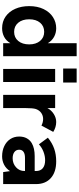

<svg xmlns="http://www.w3.org/2000/svg" viewBox="517 -1254 747 1821"><g transform="rotate(90 890.5 -343.5)"><path d="M38 -247Q38 -325 66 -383Q94 -441 142 -472Q190 -503 248 -503Q293 -503 330 -482.5Q367 -462 390 -423V-697H513V0H390V-69Q366 -28 329 -9Q292 10 248 10Q184 10 136.5 -23.5Q89 -57 63.5 -115Q38 -173 38 -247ZM401 -247Q401 -311 368.5 -350Q336 -389 282 -389Q228 -389 195.5 -350.5Q163 -312 163 -247Q163 -182 195.5 -143Q228 -104 282 -104Q336 -104 368.5 -143Q401 -182 401 -247Z M634 -493H758V0H634ZM630 -697H763V-569H630Z M880 -493H1005V-420Q1026 -458 1062 -480.5Q1098 -503 1137 -503Q1186 -503 1231 -475L1171 -363Q1159 -370 1142 -374.5Q1125 -379 1109 -379Q1077 -379 1051.5 -361.5Q1026 -344 1014 -310Q1005 -282 1005 -212V0H880Z M1603 -65Q1578 -27 1541.5 -8.5Q1505 10 1463 10Q1409 10 1366 -10.5Q1323 -31 1299 -67.5Q1275 -104 1275 -152Q1275 -194 1292 -224.5Q1309 -255 1339 -272Q1386 -299 1460 -299H1602V-311Q1602 -354 1575 -376Q1548 -398 1500 -398Q1460 -398 1419.5 -382.5Q1379 -367 1349 -339L1286 -424Q1336 -465 1390.5 -484Q1445 -503 1510 -503Q1612 -503 1669 -452Q1726 -401 1726 -311V0H1612ZM1481 -90Q1531 -90 1566.5 -122Q1602 -154 1602 -203V-207H1478Q1439 -207 1420 -193Q1400 -179 1400 -152Q1400 -123 1422 -106.5Q1444 -90 1481 -90Z"/></g></svg>

Font: Hanken Grotesk
Style: Bold
Weight: 700
Designer: Alfredo Marco Pradil
Foundry: Hanken Design Co.
Version: Version 3.014